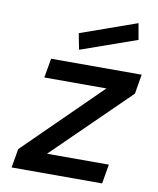

<svg xmlns="http://www.w3.org/2000/svg" viewBox="-89 -879 778 948"><g transform="rotate(10 300.0 -405.0)"><path d="M542.5 -729 261.5 -630 246 -710.5 528 -810.5ZM488.5 0H34.5L51 -95L428 -465.5H116.5L133.5 -562.5H587.5L571 -464.5L195 -97H505Z"/></g></svg>

Font: Russisch Sans SemiBold
Style: Italic
Weight: 600
Width: 4
Italic angle: -10°
Designer: Michael Sharanda (font) & Cristiano Sobral (main changes)
Foundry: Michael Sharanda
Version: Version 2.00;September 8, 2020;FontCreator 13.0.0.2681 64-bi